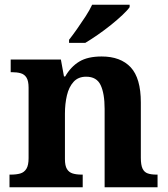

<svg xmlns="http://www.w3.org/2000/svg" viewBox="-20 -786 707 806"><path d="M19.9 0V-53H25.6Q48.6 -53 65 -57.7Q81.5 -62.4 90.8 -77.4Q100 -92.3 100 -122.1V-417.9Q100 -446.1 91.3 -460.1Q82.7 -474 67 -478.5Q51.3 -483 29.3 -483H24.9V-536H235.6L248.6 -464.9H253.6Q277.6 -506.4 313 -527.6Q348.3 -548.9 406.7 -548.9Q486.3 -548.9 528.8 -503.3Q571.2 -457.6 571.2 -355.8V-123.9Q571.2 -93.4 578.4 -78.2Q585.6 -63 600.3 -58Q614.9 -53 636.9 -53H641.4V0H419.2V-328.8Q419.2 -393.2 402.5 -428.6Q385.9 -464 341.7 -464Q308.3 -464 288.8 -442.4Q269.2 -420.8 260.9 -385.5Q252.6 -350.2 252.6 -309V-118.3Q252.6 -90.4 261 -76.5Q269.4 -62.6 285.1 -57.8Q300.7 -53 322.7 -53H327.2V0ZM269.9 -619Q284.9 -638 303.2 -664Q321.5 -690 339.1 -717Q356.7 -744 366.7 -766H524.2V-756Q515.2 -743 494 -723Q472.8 -703 445.4 -681Q418 -659 389.7 -639.5Q361.5 -620 338 -606H269.9Z"/></svg>

Font: Noto Serif Khmer
Style: Regular
Weight: 400
Designer: Danh Hong and the Monotype Design Team
Foundry: Monotype Imaging Inc.
Version: Version 2.003